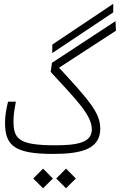

<svg xmlns="http://www.w3.org/2000/svg" viewBox="-20 -817 637 1021"><path d="M263.2 1.5C417.5 1.5 513.2 -26.4 513.2 -133.3C513.2 -218.8 450.2 -287.1 293.9 -457L596.7 -653.8L594.2 -704.6L256.3 -482.9L249.5 -434.6C385.3 -287.1 468.3 -205.1 468.3 -128.9C468.3 -57.6 388.2 -44.4 272.9 -44.4C77.6 -44.4 51.8 -79.6 51.8 -172.9C51.8 -203.1 56.2 -233.9 64.5 -276.4H22.9C12.2 -234.4 6.8 -198.7 6.8 -163.1C6.8 -41.5 59.1 1.5 263.2 1.5ZM257.8 -534.7 582 -751 582.5 -796.9 258.3 -580.1ZM209 184.1 261.2 132.3 209 79.6 156.7 132.3ZM331.1 184.1 383.3 132.3 331.1 79.6 278.8 132.3Z"/></svg>

Font: Cascadia Code PL ExtraLight
Style: Regular
Weight: 200
Monospace: yes
Designer: Aaron Bell
Foundry: Saja Typeworks
Version: Version 2404.023